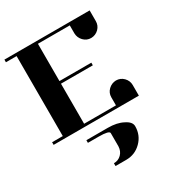

<svg xmlns="http://www.w3.org/2000/svg" viewBox="-212 -753 1115 1200"><g transform="rotate(-30 346.0 -153.5)"><path d="M0 0V-19H77.1V-596.2H0V-615.2H615.2V-538.1Q615.2 -506.3 592.8 -483.9Q569.8 -461.4 538.1 -460.9Q505.9 -460.9 483.9 -483.9Q461.9 -506.8 460.9 -538.1V-596.2H231V-327.1H460.9V-308.1H231V-19H460.9V-77.1Q460.9 -108.9 483.9 -130.9Q506.8 -152.8 538.1 -153.8Q569.8 -153.8 592.8 -130.9Q615.2 -107.4 615.2 -77.1V0ZM191.9 77.1H346.2Q412.6 77.1 455.1 100.1Q500 121.6 500 153.8Q500 218.3 455.1 263.2Q410.2 308.1 346.2 308.1H269V288.1Q301.3 288.1 323.2 266.1Q344.7 244.6 346.2 210.9V115.2Q346.2 96.2 269 96.2H191.9Z"/></g></svg>

Font: Hjet
Style: Regular
Weight: 400
Designer: T. Christopher White
Version: Version 1.2